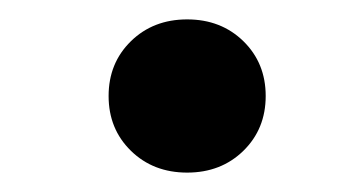

<svg xmlns="http://www.w3.org/2000/svg" viewBox="-20 -459 373 198"><path d="M92 -360Q92 -394 115 -416.5Q138 -439 173 -439Q208 -439 231 -416.5Q254 -394 254 -360Q254 -326 231 -303.5Q208 -281 173 -281Q138 -281 115 -303.5Q92 -326 92 -360Z"/></svg>

Font: LINE Seed Sans KR Bold
Style: Regular
Weight: 700
Designer: LINE BX Design & Sandoll Inc & Dalton Maag Ltd
Foundry: Sandoll Inc.
Version: Version 1.000